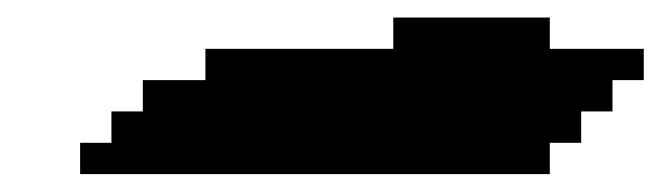

<svg xmlns="http://www.w3.org/2000/svg" viewBox="-20 -520 754 219"><path d="M142.9 -392.9H107.1V-357.1H71.4V-321.4H607.1V-357.1H642.9V-392.9H678.6V-428.6H714.3V-464.3H607.1V-500H428.6V-464.3H214.3V-428.6H142.9Z"/></svg>

Font: Gossip High Pixel
Style: Regular
Weight: 500
Width: 7
Designer: Deborah Khodanovich
Version: Version 1.001;Glyphs 3.3.1 (3343)